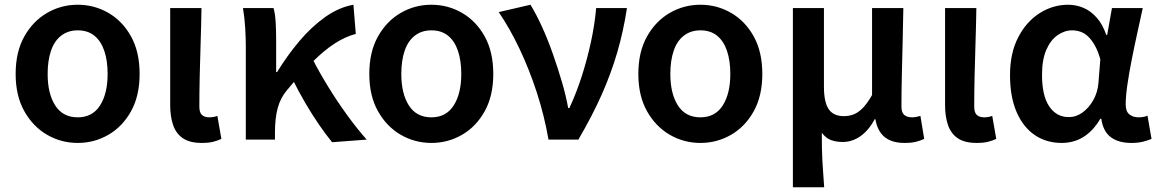

<svg xmlns="http://www.w3.org/2000/svg" viewBox="-20 -589 4888 810"><path d="M308 14Q238 14 178.5 -20.5Q119 -55 82.5 -120Q46 -185 46 -277Q46 -370 82.5 -435Q119 -500 178.5 -534.5Q238 -569 308 -569Q378 -569 437.5 -534.5Q497 -500 533 -435Q569 -370 569 -277Q569 -185 533 -120Q497 -55 437.5 -20.5Q378 14 308 14ZM308 -94Q370 -94 402 -144Q434 -194 434 -277Q434 -333 420 -374.5Q406 -416 378 -438.5Q350 -461 308 -461Q267 -461 238 -438.5Q209 -416 195 -374.5Q181 -333 181 -277Q181 -194 213 -144Q245 -94 308 -94Z M831 14Q781 14 752 -5.5Q723 -25 710.5 -61Q698 -97 698 -146V-555H830Q829 -486 826.5 -411Q824 -336 822.5 -266Q821 -196 821 -139Q821 -114 832 -104Q843 -94 864 -94Q871 -94 880 -95.5Q889 -97 897 -100L914 -3Q899 4 880 9Q861 14 831 14Z M1017 0V-393Q1017 -427 1014.5 -470.5Q1012 -514 1005 -555H1134Q1141 -530 1143 -494.5Q1145 -459 1145 -421V-285H1149Q1192 -355 1242.5 -415Q1293 -475 1351 -516.5Q1409 -558 1471 -569L1481 -446Q1436 -434 1392 -405.5Q1348 -377 1299.5 -329Q1251 -281 1191 -209Q1163 -176 1151.5 -133Q1140 -90 1140 -31V0ZM1381 11Q1355 -21 1326 -63Q1297 -105 1268 -154.5Q1239 -204 1213 -257L1298 -341Q1326 -286 1364 -224Q1402 -162 1444.5 -103.5Q1487 -45 1527 0Z M1800 14Q1730 14 1670.5 -20.5Q1611 -55 1574.5 -120Q1538 -185 1538 -277Q1538 -370 1574.5 -435Q1611 -500 1670.5 -534.5Q1730 -569 1800 -569Q1870 -569 1929.5 -534.5Q1989 -500 2025 -435Q2061 -370 2061 -277Q2061 -185 2025 -120Q1989 -55 1929.5 -20.5Q1870 14 1800 14ZM1800 -94Q1862 -94 1894 -144Q1926 -194 1926 -277Q1926 -333 1912 -374.5Q1898 -416 1870 -438.5Q1842 -461 1800 -461Q1759 -461 1730 -438.5Q1701 -416 1687 -374.5Q1673 -333 1673 -277Q1673 -194 1705 -144Q1737 -94 1800 -94Z M2294 0Q2276 -103 2244.5 -199.5Q2213 -296 2172 -382.5Q2131 -469 2084 -538L2218 -569Q2243 -528 2267.5 -474Q2292 -420 2313 -360Q2334 -300 2351 -242Q2368 -184 2377 -133H2382Q2413 -200 2435.5 -271Q2458 -342 2473.5 -414Q2489 -486 2495 -555H2625Q2610 -457 2584 -368Q2558 -279 2518.5 -190Q2479 -101 2420 0Z M2935 14Q2865 14 2805.5 -20.5Q2746 -55 2709.5 -120Q2673 -185 2673 -277Q2673 -370 2709.5 -435Q2746 -500 2805.5 -534.5Q2865 -569 2935 -569Q3005 -569 3064.5 -534.5Q3124 -500 3160 -435Q3196 -370 3196 -277Q3196 -185 3160 -120Q3124 -55 3064.5 -20.5Q3005 14 2935 14ZM2935 -94Q2997 -94 3029 -144Q3061 -194 3061 -277Q3061 -333 3047 -374.5Q3033 -416 3005 -438.5Q2977 -461 2935 -461Q2894 -461 2865 -438.5Q2836 -416 2822 -374.5Q2808 -333 2808 -277Q2808 -194 2840 -144Q2872 -94 2935 -94Z M3325 201V-555H3456V-223Q3456 -158 3476 -128.5Q3496 -99 3540 -99Q3562 -99 3581.5 -106.5Q3601 -114 3620 -133.5Q3639 -153 3659 -188V-555H3791Q3790 -486 3788 -411Q3786 -336 3784.5 -266Q3783 -196 3783 -139Q3783 -114 3795 -104Q3807 -94 3828 -94Q3836 -94 3844.5 -95.5Q3853 -97 3863 -100L3879 -3Q3864 4 3845 9Q3826 14 3796 14Q3743 14 3712.5 -10.5Q3682 -35 3673 -86H3670Q3645 -39 3610 -14.5Q3575 10 3535 10Q3508 10 3486 2Q3464 -6 3447 -29Q3447 6 3447.5 35Q3448 64 3449.5 90.5Q3451 117 3453 143.5Q3455 170 3457 201Z M4100 14Q4050 14 4021 -5.5Q3992 -25 3979.5 -61Q3967 -97 3967 -146V-555H4099Q4098 -486 4095.5 -411Q4093 -336 4091.5 -266Q4090 -196 4090 -139Q4090 -114 4101 -104Q4112 -94 4133 -94Q4140 -94 4149 -95.5Q4158 -97 4166 -100L4183 -3Q4168 4 4149 9Q4130 14 4100 14Z M4459 14Q4394 14 4345 -19.5Q4296 -53 4268.5 -117Q4241 -181 4241 -272Q4241 -365 4275.5 -431.5Q4310 -498 4366 -533.5Q4422 -569 4486 -569Q4519 -569 4549.5 -556.5Q4580 -544 4605.5 -516Q4631 -488 4647 -442H4651L4671 -555H4801Q4790 -504 4777.5 -447.5Q4765 -391 4754 -335Q4743 -279 4736 -230.5Q4729 -182 4729 -148Q4729 -119 4744.5 -106.5Q4760 -94 4784 -94Q4792 -94 4802 -95.5Q4812 -97 4821 -101L4838 -3Q4824 3 4803 8.5Q4782 14 4753 14Q4699 14 4666.5 -10Q4634 -34 4626 -88H4622Q4562 14 4459 14ZM4489 -95Q4520 -95 4547 -114.5Q4574 -134 4592.5 -167Q4611 -200 4614 -239L4622 -339Q4612 -374 4599 -397Q4586 -420 4571 -434.5Q4556 -449 4538.5 -455Q4521 -461 4503 -461Q4471 -461 4441.5 -440.5Q4412 -420 4394 -378.5Q4376 -337 4376 -273Q4376 -185 4406.5 -140Q4437 -95 4489 -95Z"/></svg>

Font: Noto Sans SC SemiBold
Style: Regular
Weight: 600
Designer: Ryoko NISHIZUKA 西塚涼子 (kana, bopomofo & ideographs); Paul D. Hunt (Latin, Greek & Cyrillic); Sandoll Communications 산돌커뮤니
Foundry: Adobe
Version: Version 2.004-H2;hotconv 1.0.118;makeotfexe 2.5.65603